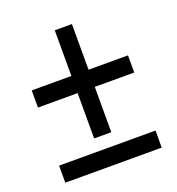

<svg xmlns="http://www.w3.org/2000/svg" viewBox="-114 -702 734 795"><g transform="rotate(-20 252.5 -304.0)"><path d="M39.6 0V-75.2H464.4V0ZM290 -406.7H463.9V-331.1H290V-131.3H214.4V-331.1H39.6V-406.7H214.4V-607.9H290Z"/></g></svg>

Font: Open Sans SemiCondensed Medium
Style: Regular
Weight: 500
Width: 4
Designer: Monotype Design Team
Foundry: Monotype Imaging Inc.
Version: Version 3.000